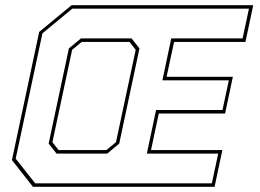

<svg xmlns="http://www.w3.org/2000/svg" viewBox="-20 -720 1001 740"><path d="M107 0 26 -103 131 -597 256 -700H956L926 -558.5H651L622 -424H877.5L847.5 -282.5H592L562 -141.5H837L807 0ZM198 -128 167.5 -166.5 245.5 -533.5 292 -572H487L517.5 -533.5L439.5 -166.5L393 -128ZM206 -141.5H390L427 -172L503 -528L479 -558.5H295L258 -528L182 -172ZM115.5 -13.5H430H435H440H796.5L821 -128H546L581.5 -296H837.5L862 -410.5H606L640 -572H915L939.5 -686.5H583H578H573H258.5L143.5 -591.5L40.5 -108.5Z"/></svg>

Font: Tourney Thin Thin
Style: Italic
Weight: 250
Italic angle: -12°
Version: Version 1.015